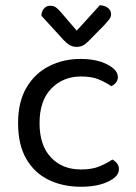

<svg xmlns="http://www.w3.org/2000/svg" viewBox="-20 -700 518 733"><path d="M289 -408Q221 -408 176 -362Q131 -316 131 -230Q131 -145 174.5 -99Q218 -53 289 -53Q331 -53 359 -64.5Q387 -76 409 -91Q420 -85 427 -76Q434 -67 434 -54Q434 -26 392.5 -6.5Q351 13 289 13Q220 13 165.5 -13.5Q111 -40 80 -94Q49 -148 49 -230Q49 -311 81 -365.5Q113 -420 167.5 -447.5Q222 -475 287 -475Q349 -475 389.5 -454Q430 -433 430 -406Q430 -394 423 -385Q416 -376 405 -371Q383 -386 356.5 -397Q330 -408 289 -408ZM212 -654 273 -583 361 -680Q381 -679 392.5 -669.5Q404 -660 404 -646Q404 -635 397 -626Q390 -617 379 -605L316 -541Q306 -531 296 -526Q286 -521 272 -521Q263 -521 254.5 -524Q246 -527 238.5 -533Q231 -539 223 -547L138 -640Q138 -650 142 -658.5Q146 -667 153.5 -672.5Q161 -678 171 -678Q184 -678 192.5 -672.5Q201 -667 212 -654Z"/></svg>

Font: Baloo Paaji 2
Style: Regular
Weight: 400
Designer: Shuchita Grover, Noopur Datye and Ek Type
Foundry: Ek Type
Version: Version 1.700